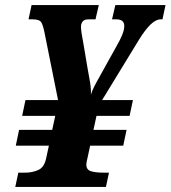

<svg xmlns="http://www.w3.org/2000/svg" viewBox="-20 -734 670 754"><path d="M40 0 52 -56H79Q108 -56 131.5 -67Q155 -78 162 -116L172 -162H42L55 -224H185L197 -279H67L80 -341H208L155 -605Q149 -635 142 -646.5Q135 -658 108 -658H92L104 -714H368L355 -658H328Q311 -658 304.5 -649.5Q298 -641 298 -629Q298 -611 308 -560L323 -471Q329 -440 333.5 -412Q338 -384 337 -362Q341 -376 349.5 -393Q358 -410 370 -431L440 -557Q450 -574 459 -595Q468 -616 468 -632Q468 -658 437 -658H420L433 -714H630L618 -658H611Q592 -658 571 -637.5Q550 -617 527 -580L381 -341H502L489 -279H359L347 -224H477L464 -162H334L325 -120Q322 -108 320.5 -100Q319 -92 319 -88Q319 -67 337.5 -61.5Q356 -56 386 -56H408L396 0Z"/></svg>

Font: Noto Serif SemiCondensed ExtraBold
Style: Italic
Weight: 800
Width: 4
Italic angle: -12°
Designer: Monotype Design Team
Foundry: Monotype Imaging Inc.
Version: Version 2.014; ttfautohint (v1.8.4.7-5d5b)